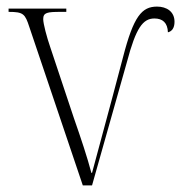

<svg xmlns="http://www.w3.org/2000/svg" viewBox="-20 -562 549 582"><path d="M69 -480 231 0H259L365 -375C392 -477 413 -506 448 -506C473 -506 488 -493 489 -464C501 -467 509 -477 509 -496C509 -527 485 -542 456 -542C410 -542 385 -513 353 -389C304 -202 277 -107 259 -38H257C245 -84 225 -144 204 -204L132 -420C122 -449 111 -490 111 -504C111 -524 123 -526 164 -526H181V-536H6V-526C51 -526 56 -520 69 -480Z"/></svg>

Font: Noto Serif Display SemiCondensed ExtraLight
Style: Regular
Weight: 200
Width: 4
Designer: Monotype Design Team
Foundry: Monotype Imaging Inc.
Version: Version 2.009